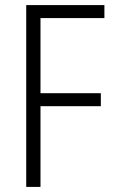

<svg xmlns="http://www.w3.org/2000/svg" viewBox="-20 -734 448 754"><path d="M139 0V-317H376V-368H139V-663H390V-714H83V0Z"/></svg>

Font: Noto Sans Hebrew Condensed Light
Style: Regular
Weight: 300
Width: 3
Designer: Monotype Design Team
Foundry: Monotype Imaging Inc.
Version: Version 2.004